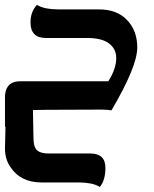

<svg xmlns="http://www.w3.org/2000/svg" viewBox="-20 -443 620 771"><path d="M380.9 307.6Q364.7 297.9 342.8 293.7Q320.8 289.6 295.9 289.6H146.5Q62 289.6 21.5 227.1Q0 195.8 0 154.3L2 65.9H0V-62.5H0.5Q5.4 -116.7 61.5 -116.7H415Q446.8 -167 446.8 -210Q446.8 -246.6 417.7 -268.6Q388.7 -290.5 329.6 -290.5H164.1Q102.5 -290.5 102.5 -353Q102.5 -396 128.4 -423.3Q144.5 -413.6 166.5 -409.4Q188.5 -405.3 213.4 -405.3H377.4Q449.7 -405.3 490.5 -362.3Q531.2 -319.3 531.2 -252.4Q531.2 -175.8 427.7 0Q415 -2.4 389.2 -2.9L163.6 -2L112.3 -1L114.3 106.9Q114.3 148.9 129.4 161.1Q144.5 173.3 173.3 173.3H341.8Q403.3 173.3 403.3 230.5Q403.3 281.2 380.9 307.6Z"/></svg>

Font: ALMAS
Style: Bold
Weight: 700
Designer: ALMAS Font/ by Husham Jawad Kadhim, derived from the Bainsely font by/ Paul James MIller
Foundry: High-Logic / Made with FontCreator
Version: Version 1.411;September 19, 2021;FontCreator 14.0.0.2814 32-